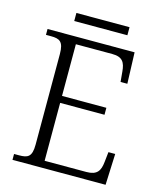

<svg xmlns="http://www.w3.org/2000/svg" viewBox="-122 -924 850 1012"><g transform="rotate(15 303.0 -417.5)"><path d="M168 -791H458V-835H168ZM43 0H551L558 -170H521L515 -115C510 -66 494 -39 436 -39H208V-355H450V-393H208V-675H407C463 -675 478 -648 482 -599L487 -544H524L518 -714H43V-682H70C117 -682 140 -672 140 -603V-109C140 -41 117 -32 70 -32H43Z"/></g></svg>

Font: Noto Serif Georgian Light
Style: Regular
Weight: 300
Designer: Monotype Design Team, Akaki Razmadze
Foundry: Google LLC
Version: Version 2.003